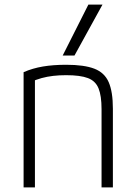

<svg xmlns="http://www.w3.org/2000/svg" viewBox="-20 -810 590 830"><path d="M82 -498Q121 -515 165.5 -522.5Q210 -530 266 -530Q344 -530 388 -513Q432 -496 450 -454.5Q468 -413 468 -340V0H419V-338Q419 -396 406 -428Q393 -460 360 -472.5Q327 -485 266 -485Q236 -485 210 -482Q184 -479 160 -472.5Q136 -466 110 -454L131 -486V0H82ZM302 -570H251L362 -790H423Z"/></svg>

Font: M PLUS Code Latin SemiExpanded Light
Style: Regular
Weight: 300
Width: 6
Designer: Coji Morishita
Foundry: UNDERFOREST DESIGN
Version: Version 1.002; ttfautohint (v1.8.3)